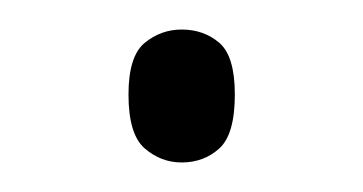

<svg xmlns="http://www.w3.org/2000/svg" viewBox="-20 -422 246 130"><path d="M103 -312Q89 -312 78 -321.5Q67 -331 67 -358Q67 -384 78 -393Q89 -402 103 -402Q118 -402 128.5 -393Q139 -384 139 -358Q139 -331 128.5 -321.5Q118 -312 103 -312Z"/></svg>

Font: Noto Serif Kannada ExtraLight
Style: Regular
Weight: 250
Version: Version 2.003